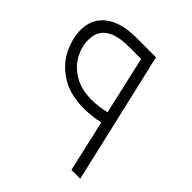

<svg xmlns="http://www.w3.org/2000/svg" viewBox="-214 -784 909 909"><g transform="rotate(45 240.5 -330.0)"><path d="M406 0 347 -259Q298 -247 240 -247Q147 -247 85.5 -287Q24 -327 -4 -385.5Q-32 -444 -32 -499Q-32 -575 23.5 -617.5Q79 -660 182 -660H312L324 -607L327 -605H325L465 0ZM334 -314 268 -605H190Q107 -605 67 -577Q27 -549 27 -492Q27 -445 51 -401.5Q75 -358 122.5 -330Q170 -302 237 -302Q288 -302 334 -314Z"/></g></svg>

Font: Cairo Light
Style: Italic
Weight: 300
Italic angle: -13°
Designer: Mohamed Gaber, Accademia di Belle Arti di Urbino and others
Foundry: Kief Type Foundry, Accademia di Belle Arti di Urbino and others
Version: Version 3.011